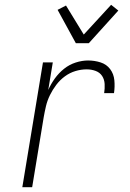

<svg xmlns="http://www.w3.org/2000/svg" viewBox="-20 -780 540 800"><path d="M73 0 159 -520H200L181 -405Q192 -430 208.5 -453Q225 -476 247 -493.5Q269 -511 295.5 -519.5Q322 -528 347 -528Q374 -528 399 -520Q424 -512 439 -492Q454 -472 456.5 -445.5Q459 -419 455 -392H414Q417 -411 416 -430Q415 -449 405.5 -463.5Q396 -478 378.5 -484.5Q361 -491 341 -491Q318 -491 294.5 -484Q271 -477 250.5 -462Q230 -447 214.5 -426.5Q199 -406 188 -383.5Q177 -361 171.5 -337.5Q166 -314 162 -291L114 0ZM296 -600 220 -739 255 -757 329 -636 443 -760 473 -736 350 -600Z"/></svg>

Font: Iosevka SS18 Extralight
Style: Italic
Weight: 200
Italic angle: -9°
Monospace: yes
Designer: Belleve Invis
Foundry: Belleve Invis
Version: Version 25.1.1; ttfautohint (v1.8.4)